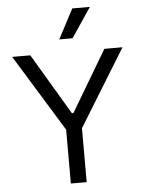

<svg xmlns="http://www.w3.org/2000/svg" viewBox="-62 -1015 790 1064"><g transform="rotate(-5 332.5 -483.0)"><path d="M294 -801.1 380.7 -965.9H478.7L367.9 -801.1ZM25.6 -727.3H126.4L328.1 -387.8H336.6L538.4 -727.3H639.2L376.4 -299.7V0H288.4V-299.7Z"/></g></svg>

Font: TID UI
Style: Regular
Weight: 400
Designer: The TID Project Authors
Foundry: Bakken & Bæck
Version: Version 1.001;hotconv 1.0.109;makeotfexe 2.5.65596